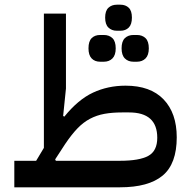

<svg xmlns="http://www.w3.org/2000/svg" viewBox="-20 -798 813 818"><path d="M41 -113H134L167 -168V-740H261V-421L249 -304L254 -301Q313 -374 376.5 -403.5Q440 -433 515 -433Q621 -433 677 -374.5Q733 -316 733 -213Q733 -100 673 -50Q613 0 491 0H41ZM215 -119 218 -113H491Q574 -113 612 -134Q650 -155 650 -211Q650 -319 530 -319H500Q458 -319 425 -313Q392 -307 363.5 -292Q335 -277 310 -251Q285 -225 258 -185ZM549 -535Q526 -535 512 -549Q498 -563 498 -592Q498 -622 512 -635.5Q526 -649 549 -649H563Q586 -649 600 -635.5Q614 -622 614 -592Q614 -563 600 -549Q586 -535 563 -535ZM407 -535Q384 -535 370.5 -549Q357 -563 357 -592Q357 -622 370.5 -635.5Q384 -649 407 -649H422Q445 -649 459 -635.5Q473 -622 473 -592Q473 -563 459 -549Q445 -535 422 -535ZM478 -667Q456 -667 442 -680.5Q428 -694 428 -723Q428 -752 442 -765Q456 -778 478 -778H493Q515 -778 528.5 -765Q542 -752 542 -723Q542 -694 528.5 -680.5Q515 -667 493 -667Z"/></svg>

Font: IBM Plex Sans Arabic Medm
Style: Regular
Weight: 500
Designer: Mike Abbink, Paul van der Laan, Pieter van Rosmalen, Wael Morcos, Khajak Apelian
Foundry: Bold Monday
Version: Version 1.005